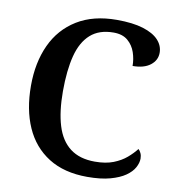

<svg xmlns="http://www.w3.org/2000/svg" viewBox="-82 -798 814 882"><g transform="rotate(10 325.0 -357.0)"><path d="M383 10Q275 10 202 -36Q129 -82 92.5 -164.5Q56 -247 56 -358Q56 -466 94 -548.5Q132 -631 207.5 -677.5Q283 -724 393 -724Q467 -724 515.5 -709Q564 -694 588 -668Q612 -642 612 -609Q612 -574 582.5 -551Q553 -528 500 -528Q500 -560 489.5 -591Q479 -622 454.5 -643Q430 -664 388 -664Q321 -664 280.5 -628Q240 -592 222.5 -524Q205 -456 205 -358Q205 -264 225 -198.5Q245 -133 289.5 -99Q334 -65 405 -65Q456 -65 491.5 -79Q527 -93 551.5 -114Q576 -135 593 -157Q600 -151 605 -140Q610 -129 610 -115Q610 -95 598 -73Q586 -51 559.5 -32.5Q533 -14 489.5 -2Q446 10 383 10Z"/></g></svg>

Font: Noto Rashi Hebrew SemiBold
Style: Regular
Weight: 600
Version: Version 1.006